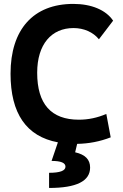

<svg xmlns="http://www.w3.org/2000/svg" viewBox="-20 -723 626 978"><path d="M230 234.4C369.6 234.4 439 199.7 439 130.4C439 89.4 414.1 64.5 362.8 52.7L373 9.8C432.1 8.8 488.8 -2 543.9 -23.4L521.5 -142.6C475.6 -123 429.7 -113.3 381.8 -113.3C240.7 -113.3 169.4 -192.9 169.4 -352.5C169.4 -497.6 242.2 -580.1 354.5 -580.1C407.2 -580.1 454.6 -559.1 483.9 -522.9L556.2 -617.7C519.5 -672.4 445.3 -703.1 353.5 -703.1C149.9 -703.1 33.7 -573.2 33.7 -347.7C33.7 -144.5 114.7 -27.8 274.9 2L242.7 96.7C290.5 96.7 313.5 106.4 313.5 126C313.5 146.5 286.1 157.2 230 157.2Z"/></svg>

Font: CaskaydiaCove Nerd Font
Style: Bold
Weight: 700
Designer: Aaron Bell
Foundry: Saja Typeworks
Version: Version 2111.1;Nerd Fonts 2.3.0